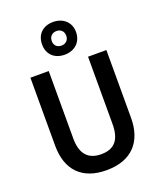

<svg xmlns="http://www.w3.org/2000/svg" viewBox="-178 -1110 1026 1230"><g transform="rotate(-20 335.0 -495.0)"><path d="M334 -777C402 -777 451 -821 451 -890C451 -957 401 -1000 334 -1000C265 -1000 219 -957 219 -888C219 -820 265 -777 334 -777ZM335 -839C302 -839 285 -859 285 -888C285 -919 306 -938 335 -938C364 -938 384 -919 384 -888C384 -859 363 -839 335 -839ZM594 -252V-714H469V-255C469 -152 429 -98 336 -98C247 -98 201 -149 201 -254V-714H76V-251C76 -85 166 10 333 10C507 10 594 -91 594 -252Z"/></g></svg>

Font: Noto Sans Lao Looped SemiCondensed SemiBold
Style: Regular
Weight: 600
Width: 4
Designer: Mark Frömberg, Ben Mitchell
Foundry: The Fontpad Ltd
Version: Version 1.002